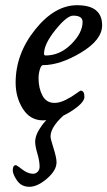

<svg xmlns="http://www.w3.org/2000/svg" viewBox="-20 -450 412 737"><path d="M115 94Q115 67 140 32.5Q165 -2 206 -23H243Q174 32 174 74Q174 83 185.5 119Q197 155 197 173Q197 204 160.5 235.5Q124 267 93 267Q62 267 45.5 243Q29 219 29 204Q29 184 41 184Q44 184 65.5 200.5Q87 217 107 217Q117 217 124.5 209.5Q132 202 132 190Q132 168 123.5 139.5Q115 111 115 94ZM149 -244Q149 -237 155 -237Q210 -237 253.5 -280.5Q297 -324 297 -366Q297 -390 261 -390Q237 -390 193 -335.5Q149 -281 149 -244ZM276 -430Q372 -430 372 -353Q372 -297 291.5 -248.5Q211 -200 145 -200Q138 -200 133 -183.5Q128 -167 128 -150Q128 -111 143 -83Q158 -55 189 -55Q209 -55 232 -66.5Q255 -78 271 -90Q287 -102 290 -102Q304 -102 304 -78Q304 -55 251 -21.5Q198 12 145 12Q96 12 68 -32Q40 -76 40 -133Q40 -243 115 -336.5Q190 -430 276 -430Z"/></svg>

Font: EB Garamond 08
Style: Italic
Weight: 400
Italic angle: -14°
Version: Version 0.016